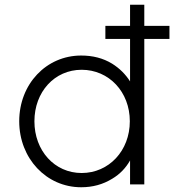

<svg xmlns="http://www.w3.org/2000/svg" viewBox="-20 -777 734 809"><path d="M694 -613V-668H588V-757H528V-668H424V-613H528V-434C509 -464 484 -489 452 -509C414 -532 371 -543 322 -543C175 -543 61 -423 61 -266C61 -110 175 12 322 12C371 12 414 0 453 -24C485 -43 510 -69 528 -101V0H588V-613ZM324 -48C210 -48 125 -142 125 -266C125 -390 210 -483 324 -483C439 -483 527 -390 527 -266C527 -142 439 -48 324 -48Z"/></svg>

Font: Plus Jakarta Sans Light
Style: Regular
Weight: 300
Designer: Gumpita Rahayu
Foundry: Tokotype
Version: Version 2.071;gftools[0.9.30]